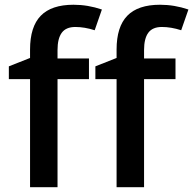

<svg xmlns="http://www.w3.org/2000/svg" viewBox="-20 -785 810 805"><path d="M353 -453.1H221.2V0H106V-453.1H17.1V-506.8L106 -542V-577.1Q106 -672.9 150.9 -719Q195.8 -765.1 288.1 -765.1Q348.6 -765.1 407.2 -745.1L377 -658.2Q334.5 -671.9 295.9 -671.9Q256.8 -671.9 239 -647.7Q221.2 -623.5 221.2 -575.2V-540H353ZM715.8 -453.1H584V0H468.8V-453.1H379.9V-506.8L468.8 -542V-577.1Q468.8 -672.9 513.7 -719Q558.6 -765.1 650.9 -765.1Q711.4 -765.1 770 -745.1L739.7 -658.2Q697.3 -671.9 658.7 -671.9Q619.6 -671.9 601.8 -647.7Q584 -623.5 584 -575.2V-540H715.8Z"/></svg>

Font: JBL Sans
Style: Semibold
Weight: 600
Version: Version 1.10